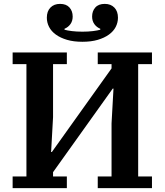

<svg xmlns="http://www.w3.org/2000/svg" viewBox="-20 -968 847 988"><path d="M45 -60H116V-638H45V-698H324V-638H253V-365L243 -186H247L554 -616V-638H483V-698H762V-638H691V-60H762V0H483V-60H554V-333L564 -512H560L253 -82V-60H324V0H45ZM404 -753Q359 -753 325 -763Q291 -773 267.5 -790Q244 -807 232.5 -829.5Q221 -852 221 -877Q221 -910 239.5 -929Q258 -948 289 -948Q321 -948 337.5 -929.5Q354 -911 354 -883Q354 -860 342.5 -844Q331 -828 312 -820V-815Q326 -811 350 -808Q374 -805 404 -805Q434 -805 458 -808Q482 -811 496 -815V-820Q477 -828 465.5 -844Q454 -860 454 -883Q454 -911 470.5 -929.5Q487 -948 519 -948Q550 -948 568.5 -929Q587 -910 587 -877Q587 -852 575.5 -829.5Q564 -807 540.5 -790Q517 -773 483 -763Q449 -753 404 -753Z"/></svg>

Font: IBM Plex Serif SmBld
Style: Regular
Weight: 600
Designer: Mike Abbink, Paul van der Laan, Pieter van Rosmalen
Foundry: Bold Monday
Version: Version 3.001